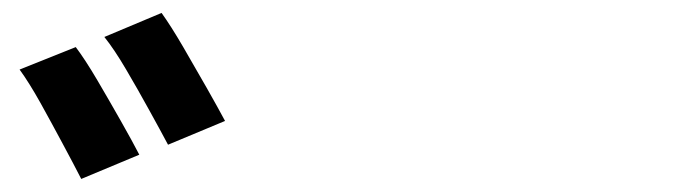

<svg xmlns="http://www.w3.org/2000/svg" viewBox="-20 -872 1040 294"><path d="M96 -799.9Q110.4 -780.8 128.9 -749.4Q147.4 -717.9 165.2 -686.5Q183 -655.1 193.3 -635.1L104.4 -598Q92.9 -620.5 76 -651.9Q59.2 -683.3 41.9 -714.5Q24.5 -745.6 10 -765.5ZM227.4 -852.2Q241.7 -832.3 260.2 -800.6Q278.7 -768.8 296.5 -737.5Q314.2 -706.3 324.6 -686.8L237.3 -650.4Q225.6 -672.4 208.3 -703.7Q191.1 -735 173.1 -765.6Q155.1 -796.3 139.8 -815.4Z"/></svg>

Font: Shanggu Sans SC VF
Style: Regular
Weight: 250
Designer: GuiWonder
Version: Version 1.021